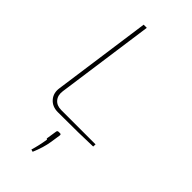

<svg xmlns="http://www.w3.org/2000/svg" viewBox="-290 -757 1081 1081"><g transform="rotate(45 250.5 -216.0)"><path d="M181 -690 99 -103Q94 -67 113 -44.5Q132 -22 168 -22H441L440 -4Q347 0 163 0Q118 0 92.5 -29.5Q67 -59 74 -103L156 -690ZM245 75H256Q264 75 263 85L254 145Q246 197 220 258L206 254Q220 208 229 152Q222 152 224 143L233 85Q234 75 245 75Z"/></g></svg>

Font: Exo 2.0 Thin
Style: Italic
Weight: 250
Italic angle: -8°
Designer: Natanael Gama
Version: Version 1.001;PS 001.001;hotconv 1.0.70;makeotf.lib2.5.58329